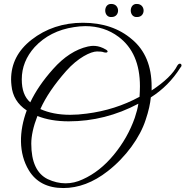

<svg xmlns="http://www.w3.org/2000/svg" viewBox="-20 -870 937 970"><path d="M672 -850C630 -853 630 -780 673 -784C717 -784 716 -850 672 -850ZM543 -850C501 -853 501 -780 544 -784C588 -784 587 -850 543 -850ZM524 -5C616 -76 688 -177 716 -265C731 -309 739 -347 742 -378C802 -416 852 -466 891 -528C907 -543 888 -559 876 -539C856 -499 813 -457 746 -413V-433C746 -536 713 -616 647 -671C582 -727 499 -755 399 -755C299 -755 212 -726 139 -669C70 -615 36 -548 36 -468C36 -458 37 -448 38 -438C43 -385 68 -343 115 -312C76 -207 73 -96 126 -9C162 50 220 80 300 80C376 80 451 52 524 -5ZM687 -434C687 -417 686 -399 685 -381C602 -336 513 -308 418 -296C389 -292 361 -290 335 -290C276 -290 226 -300 184 -319C211 -380 255 -444 314 -511C374 -579 439 -610 470 -610C486 -610 497 -609 504 -606C524 -600 530 -611 516 -619C475 -644 443 -639 424 -635C362 -621 303 -583 248 -521C197 -464 159 -408 133 -353C104 -378 90 -416 90 -469C90 -530 112 -584 155 -632C206 -687 273 -721 354 -733C373 -736 392 -738 411 -738C475 -738 531 -720 579 -684C651 -630 687 -547 687 -434ZM679 -346C676 -325 670 -302 661 -275C637 -207 602 -145 555 -88C508 -31 456 10 398 36C341 63 281 63 221 35C166 8 138 -52 138 -144C138 -183 148 -230 169 -284C214 -266 267 -257 327 -257C450 -257 568 -287 679 -346Z"/></svg>

Font: VL Great Vibes
Style: Regular
Weight: 400
Designer: Robert E. Leuschke
Foundry: Robert E. Leuschke
Version: Version 1.001